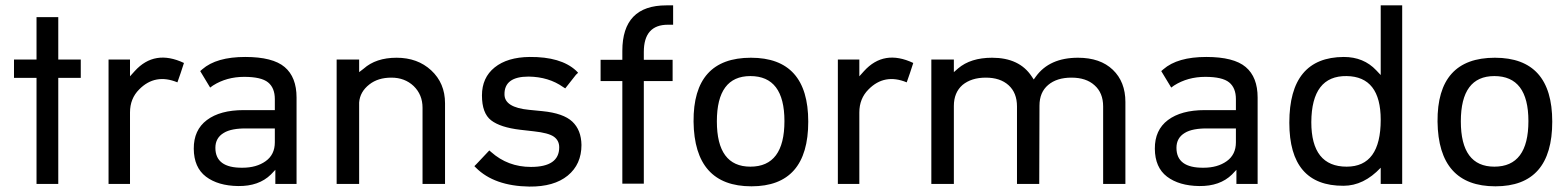

<svg xmlns="http://www.w3.org/2000/svg" viewBox="-20 -686 5848 716"><path d="M116.2 -395.5H32.2V-463.9H116.2V-622.1H197.3V-463.9H281.2V-395.5H197.3V0H116.2Z M641.6 -378.9Q558.6 -413.1 499 -352.5Q464.8 -318.4 464.8 -266.6V0H384.8V-463.9H464.8V-401.4L482.4 -420.9Q556.6 -502.9 666 -451.2Q653.3 -411.1 641.6 -378.9Z M902.3 -207Q842.8 -208 814.5 -190.4Q783.2 -171.9 783.2 -134.8Q783.2 -59.6 883.8 -60.5Q936.5 -60.5 970.7 -85Q1004.9 -109.4 1004.9 -155.3V-207ZM734.4 -427.7Q787.1 -473.6 894.5 -473.6Q997.1 -473.6 1041.5 -436Q1085.9 -398.4 1085.9 -322.3V0H1006.8V-52.7L990.2 -35.2Q945.3 8.8 868.2 7.8Q793 6.8 748 -27.3Q703.1 -61.5 702.6 -131.3Q702.1 -201.2 751.5 -238.3Q800.8 -275.4 888.7 -275.4H1004.9V-316.4Q1004.9 -358.4 979.5 -378.9Q954.1 -399.4 890.6 -399.4Q825.2 -399.4 774.4 -367.2L763.7 -359.4Q752.9 -377.9 726.6 -420.9Z M1235.4 -463.9H1319.3V-417L1335.9 -429.7Q1381.8 -470.7 1459 -470.7Q1537.1 -470.7 1587.9 -423.8Q1639.6 -376 1639.6 -300.8V0H1555.7V-284.2Q1555.7 -333 1522.5 -365.2Q1489.3 -396.5 1439.5 -396.5Q1389.6 -396.5 1357.4 -371.1Q1322.3 -343.8 1319.3 -303.7V0H1235.4Z M2002.9 -271.5Q2081.1 -263.7 2114.3 -232.4Q2147.5 -201.2 2148.4 -145.5Q2148.4 -73.2 2097.2 -31.2Q2045.9 10.7 1954.1 9.8Q1823.2 7.8 1754.9 -60.5L1749 -66.4L1756.8 -74.2L1804.7 -125L1811.5 -119.1Q1874 -63.5 1960 -63.5Q2065.4 -63.5 2065.4 -136.7Q2065.4 -162.1 2045.4 -176.3Q2025.4 -190.4 1970.7 -196.3L1919.9 -202.1Q1845.7 -210.9 1811.5 -237.3Q1777.3 -263.7 1777.3 -330.1Q1777.3 -396.5 1824.7 -434.6Q1872.1 -472.7 1955.1 -473.6Q2071.3 -474.6 2127.9 -422.9L2135.7 -415Q2135.7 -414.1 2127.9 -407.2L2087.9 -356.4L2080.1 -361.3Q2026.4 -399.4 1951.2 -400.4Q1860.4 -400.4 1861.3 -334Q1861.3 -285.2 1953.1 -276.4Z M2470.7 -593.8Q2380.9 -593.8 2380.9 -492.2V-462.9H2488.3V-383.8H2380.9V-1H2300.8V-383.8H2219.7V-462.9H2300.8V-496.1Q2300.8 -666 2464.8 -666H2490.2V-593.8Z M2782.2 8.8Q2569.3 8.8 2566.4 -232.4Q2564.5 -470.7 2780.3 -470.7Q2994.1 -470.7 2994.1 -232.4Q2994.1 8.8 2782.2 8.8ZM2778.3 -64.5Q2905.3 -64.5 2905.3 -234.4Q2905.3 -402.3 2778.3 -402.3Q2653.3 -402.3 2653.3 -233.4Q2653.3 -64.5 2778.3 -64.5Z M3361.3 -378.9Q3278.3 -413.1 3218.8 -352.5Q3184.6 -318.4 3184.6 -266.6V0H3104.5V-463.9H3184.6V-401.4L3202.1 -420.9Q3276.4 -502.9 3385.7 -451.2Q3373 -411.1 3361.3 -378.9Z M3537.1 -417 3552.7 -430.7Q3599.6 -470.7 3679.7 -470.7Q3781.2 -470.7 3827.1 -401.4L3835 -389.6L3842.8 -400.4Q3893.6 -470.7 4000 -470.7Q4083 -470.7 4129.9 -425.8Q4176.8 -380.9 4176.8 -305.7V0H4093.8V-289.1Q4093.8 -339.8 4061.5 -368.2Q4030.3 -396.5 3975.6 -396.5Q3920.9 -396.5 3888.7 -369.1Q3856.4 -341.8 3856.4 -292L3855.5 0H3772.5V-289.1Q3772.5 -339.8 3741.2 -368.2Q3710 -396.5 3656.2 -396.5Q3602.5 -396.5 3569.3 -369.1Q3537.1 -340.8 3537.1 -291V0H3453.1V-463.9H3537.1Z M4486.3 -207Q4426.8 -208 4398.4 -190.4Q4367.2 -171.9 4367.2 -134.8Q4367.2 -59.6 4467.8 -60.5Q4520.5 -60.5 4554.7 -85Q4588.9 -109.4 4588.9 -155.3V-207ZM4318.4 -427.7Q4371.1 -473.6 4478.5 -473.6Q4581.1 -473.6 4625.5 -436Q4669.9 -398.4 4669.9 -322.3V0H4590.8V-52.7L4574.2 -35.2Q4529.3 8.8 4452.1 7.8Q4377 6.8 4332 -27.3Q4287.1 -61.5 4286.6 -131.3Q4286.1 -201.2 4335.4 -238.3Q4384.8 -275.4 4472.7 -275.4H4588.9V-316.4Q4588.9 -358.4 4563.5 -378.9Q4538.1 -399.4 4474.6 -399.4Q4409.2 -399.4 4358.4 -367.2L4347.7 -359.4Q4336.9 -377.9 4310.5 -420.9Z M5002 -64.5Q5128.9 -64.5 5128.9 -239.3Q5128.9 -400.4 5002 -402.3Q4871.1 -404.3 4870.1 -230.5Q4870.1 -64.5 5002 -64.5ZM5128.9 -406.2V-666H5209V0H5128.9V-60.5Q5065.4 6.8 4990.2 6.8Q4788.1 7.8 4788.1 -228.5Q4788.1 -472.7 4991.2 -473.6Q5065.4 -473.6 5112.3 -423.8Z M5556.6 8.8Q5343.8 8.8 5340.8 -232.4Q5338.9 -470.7 5554.7 -470.7Q5768.6 -470.7 5768.6 -232.4Q5768.6 8.8 5556.6 8.8ZM5552.7 -64.5Q5679.7 -64.5 5679.7 -234.4Q5679.7 -402.3 5552.7 -402.3Q5427.7 -402.3 5427.7 -233.4Q5427.7 -64.5 5552.7 -64.5Z"/></svg>

Font: BF_TEXT
Style: Regular
Weight: 400
Foundry: EA DICE
Version: Version 1.404